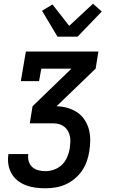

<svg xmlns="http://www.w3.org/2000/svg" viewBox="-20 -797 640 1032"><path d="M224 215Q197 215 170 211.5Q143 208 118.5 198.5Q94 189 74.5 173.5Q55 158 42 135.5Q29 113 25 86.5Q21 60 25 33L26 31H133L132 32Q129 51 134.5 70Q140 89 153.5 101Q167 113 185.5 118Q204 123 224 123Q247 123 271 114.5Q295 106 313 88.5Q331 71 341 47.5Q351 24 355 1Q357 -15 358 -31.5Q359 -48 356 -63.5Q353 -79 345.5 -92.5Q338 -106 326 -115.5Q314 -125 299 -129.5Q284 -134 268 -134H140L155 -226L364 -428H202L190 -361H92L119 -520H509L494 -428L284 -226Q315 -225 343 -217Q371 -209 394.5 -193.5Q418 -178 434 -154Q450 -130 457.5 -102.5Q465 -75 465 -44.5Q465 -14 460 16Q456 43 446.5 70Q437 97 420.5 121Q404 145 381 164Q358 183 332 194.5Q306 206 278.5 210.5Q251 215 224 215ZM289 -600 206 -739 262 -773 352 -658 480 -777 527 -735 397 -600Z"/></svg>

Font: Iosevka Etoile Semibold
Style: Italic
Weight: 600
Italic angle: -9°
Designer: Belleve Invis
Foundry: Belleve Invis
Version: Version 22.1.2; ttfautohint (v1.8.4)